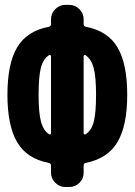

<svg xmlns="http://www.w3.org/2000/svg" viewBox="-20 -750 540 770"><path d="M322.3 -210.9Q346.7 -225.6 356 -261.7Q365.2 -297.9 365.2 -370.1Q365.2 -442.4 355.5 -478Q345.7 -513.7 322.3 -529.3Q320.3 -530.3 317.9 -528.8Q315.4 -527.3 315.4 -524.4V-215.8Q315.4 -212.9 317.9 -211.4Q320.3 -210 322.3 -210.9ZM184.6 -215.8V-524.4Q184.6 -527.3 182.1 -528.8Q179.7 -530.3 177.7 -529.3Q153.3 -514.6 144 -478.5Q134.8 -442.4 134.8 -370.1Q134.8 -297.9 144.5 -261.7Q154.3 -225.6 177.7 -210.9Q179.7 -210 182.1 -211.4Q184.6 -212.9 184.6 -215.8ZM324.2 -642.6Q412.1 -626 451.2 -560.1Q490.2 -494.1 490.2 -370.1Q490.2 -246.1 451.2 -180.2Q412.1 -114.3 324.2 -96.7Q315.4 -94.7 315.4 -85.9V-56.6Q315.4 -33.2 298.3 -16.6Q281.2 0 257.8 0H242.2Q218.8 0 201.7 -17.1Q184.6 -34.2 184.6 -56.6V-85.9Q184.6 -94.7 175.8 -96.7Q87.9 -113.3 48.8 -179.7Q9.8 -246.1 9.8 -370.1Q9.8 -494.1 48.8 -560.1Q87.9 -626 175.8 -642.6Q184.6 -644.5 184.6 -654.3V-672.9Q184.6 -696.3 201.7 -713.4Q218.8 -730.5 242.2 -730.5H257.8Q281.2 -730.5 298.3 -713.4Q315.4 -696.3 315.4 -672.9V-654.3Q315.4 -644.5 324.2 -642.6Z"/></svg>

Font: Rounded Mgen+ 1m bold
Style: Bold
Weight: 700
Designer: [Source Han Sans]
Ryoko NISHIZUKA  (kana & ideographs); Paul D. Hunt (Latin, Greek & Cyrillic); Wenlong ZHANG  (bopomofo
Version: Version 1.059.20150602